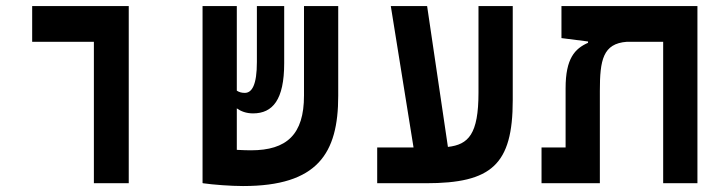

<svg xmlns="http://www.w3.org/2000/svg" viewBox="-20 -606 2384 635"><path d="M290.5 0H405.8V-585.9H86.4V-467.8H290.5Z M783.7 9.3C1030.8 9.3 1098.6 -98.6 1098.6 -289.1V-585.9H985.4V-289.6C985.4 -161.1 928.2 -108.9 810.1 -108.9C798.8 -108.9 781.7 -109.4 763.2 -110.4V-247.6C776.9 -237.8 794.4 -231 816.9 -231C881.8 -231 919.9 -275.9 919.9 -397V-585.9H829.6V-400.9C829.6 -325.7 813.5 -298.8 789.6 -298.8C778.8 -298.8 770.5 -301.3 763.2 -306.2V-585.9H649.9V-0.5H650.9V0C685.1 4.9 743.7 9.3 783.7 9.3Z M1227.5 0H1388.7C1605.5 0 1675.8 -61 1675.8 -274.9V-585.9H1562.5V-299.3C1562.5 -162.1 1529.3 -127.9 1461.4 -120.1L1392.6 -585.9H1272.5L1347.7 -118.2H1227.5Z M2286.6 0V-585.9H1836.9V-480L1924.8 -468.8V-464.4C1881.3 -445.3 1850.6 -412.6 1850.6 -314.5V-118.2H1771V0H1963.9V-305.2C1963.9 -407.7 1974.1 -461.9 2053.2 -467.8H2173.3V0Z"/></svg>

Font: Cascadia Code PL SemiBold
Style: Regular
Weight: 600
Monospace: yes
Designer: Aaron Bell
Foundry: Saja Typeworks
Version: Version 2404.023